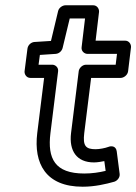

<svg xmlns="http://www.w3.org/2000/svg" viewBox="-20 -670 516 727"><path d="M171 -166 200 -400C202 -415 189 -425 178 -425H126L131 -462L191 -466C204 -467 214 -477 217 -488L244 -600H302L289 -491C287 -476 300 -466 311 -466H423L418 -425H306C291 -425 279 -411 278 -400L249 -166C241 -99 270 -55 336 -55C349 -55 365 -58 375 -60L380 -23C355 -17 328 -13 299 -13C188 -13 159 -69 171 -166ZM121 -166C107 -51 153 37 293 37C339 37 381 27 413 18C425 14 435 1 433 -12L422 -97C419 -118 401 -118 391 -114C378 -109 356 -105 342 -105C305 -105 293 -117 299 -166L325 -375H437C448 -375 463 -385 465 -400L476 -491C477 -502 469 -516 454 -516H342L355 -625C356 -636 348 -650 333 -650H228C217 -650 203 -641 200 -628L173 -515L110 -511C98 -510 86 -500 84 -486L73 -400C72 -389 80 -375 95 -375H147Z"/></svg>

Font: Falling Sky
Style: ExtOuObl
Weight: 400
Designer: Paul D. Hunt
Foundry: Adobe Systems Incorporated
Version: Version 1.02